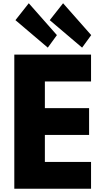

<svg xmlns="http://www.w3.org/2000/svg" viewBox="-20 -1161 649 1181"><path d="M540 -825V-660H256V-496H528V-331H256V-165H540V0H68V-825ZM330 -945 157 -1141 75 -1037 274 -868ZM541 -945 368 -1141 286 -1037 485 -868Z"/></svg>

Font: Hussar
Style: BoldWeb
Weight: 700
Foundry: Cannot Into Space Fonts
Version: Version 2.00